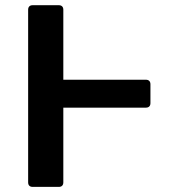

<svg xmlns="http://www.w3.org/2000/svg" viewBox="-20 -732 700 752"><path d="M90.2 -17.8V-693.9Q90.2 -702.4 94.8 -707Q99.4 -711.6 108 -711.6H210.2Q218.8 -711.6 223.4 -707Q228 -702.4 228 -693.9V-419.7H551.5Q560 -419.7 564.6 -415.1Q569.2 -410.5 569.2 -402V-328.1Q569.2 -319.6 564.6 -315Q560 -310.4 551.5 -310.4H228V-17.8Q228 -9.2 223.4 -4.6Q218.8 0 210.2 0H108Q99.4 0 94.8 -4.6Q90.2 -9.2 90.2 -17.8Z"/></svg>

Font: DeltaSans SemiBold
Style: Regular
Weight: 600
Designer: Rasmus Andersson
Foundry: rsms
Version: Version 3.012